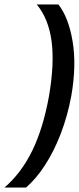

<svg xmlns="http://www.w3.org/2000/svg" viewBox="-35 -708 354 862"><path d="M130 -688H227Q273 -630 291 -522Q309 -414 285 -277Q268 -186 237.5 -107Q207 -28 167 33.5Q127 95 82 134H-15Q60 70 109.5 -31Q159 -132 185 -277Q210 -423 196.5 -523.5Q183 -624 130 -688Z"/></svg>

Font: Overused Grotesk Medium
Style: Italic
Weight: 500
Italic angle: -10°
Version: Version 0.003